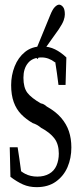

<svg xmlns="http://www.w3.org/2000/svg" viewBox="-20 -793 341 808"><path d="M23.9 -48.8Q22.5 -115.7 21 -173.3Q21 -173.3 54.2 -173.3Q61.5 -127.4 68.8 -72.3Q78.1 -65.4 85.9 -61.5Q108.4 -49.8 137.2 -49.8Q166 -49.8 187 -61.8Q208 -73.7 217.8 -96.4Q227.5 -119.1 227.5 -146.5Q227.5 -186.5 208.7 -210.9Q189.9 -235.4 153.3 -254.9Q135.7 -269.5 117.7 -274.9Q89.8 -291 69.3 -312Q48.8 -333 37.8 -363.3Q26.9 -393.6 26.9 -434.8Q26.9 -476.1 41.7 -513.7Q56.6 -551.3 85.4 -574.5Q114.3 -597.7 155.8 -597.7Q186.5 -597.7 211.4 -585.4Q236.3 -573.2 259.3 -551.3Q257.8 -498.5 255.9 -435.5Q255.9 -435.5 226.1 -435.5Q219.7 -487.3 212.9 -529.3Q211.9 -534.7 211.4 -530.8Q184.6 -551.3 155.3 -551.3Q117.2 -551.3 97.9 -527.8Q78.6 -504.4 78.6 -465.8Q78.6 -424.3 95.2 -402.6Q111.8 -380.9 151.9 -357.9Q164.1 -356.4 176.8 -344.7Q214.4 -323.7 237.1 -297.4Q259.8 -271 270 -240.5Q280.3 -210 280.3 -172.4Q280.3 -127.4 264.2 -89.8Q248 -52.2 215.3 -28.8Q182.6 -5.4 134.3 -5.4Q102.5 -5.4 77.1 -16.6Q51.8 -27.8 23.9 -48.8ZM252.9 -732.4Q252.9 -721.7 248 -707.5Q243.2 -693.4 227.1 -669.4Q211.9 -647.9 196.3 -626.2Q180.7 -604.5 166.3 -584Q151.9 -563.5 137.7 -544.4Q137.7 -544.4 123 -561Q133.3 -588.9 144.3 -614.7Q155.3 -640.6 190.4 -727.1Q200.7 -753.4 210.7 -763.4Q220.7 -773.4 228.8 -773.4Q236.8 -773.4 244.9 -764.2Q252.9 -754.9 252.9 -732.4Z"/></svg>

Font: Scarab Serif
Style: Light
Weight: 300
Designer: John Roberts
Foundry: Scarab
Version: 1.0